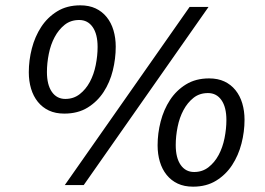

<svg xmlns="http://www.w3.org/2000/svg" viewBox="-20 -694 992 720"><path d="M221 -268Q188 -268 163.5 -279.5Q139 -291 122 -312Q105 -333 96.5 -361.5Q88 -390 88 -423Q88 -468 99.5 -512.5Q111 -557 134.5 -593Q158 -629 194.5 -651.5Q231 -674 281 -674Q314 -674 338.5 -662.5Q363 -651 380 -630Q397 -609 405.5 -580.5Q414 -552 414 -519Q414 -474 403 -429.5Q392 -385 368.5 -349Q345 -313 308.5 -290.5Q272 -268 221 -268ZM225 -323Q256 -323 279 -341Q302 -359 317 -387Q332 -415 339 -450Q346 -485 346 -518Q346 -566 327.5 -592.5Q309 -619 277 -619Q245 -619 222.5 -601Q200 -583 185 -555Q170 -527 163 -492Q156 -457 156 -424Q156 -376 174.5 -349.5Q193 -323 225 -323ZM223 0 691 -668H762L294 0ZM704 6Q671 6 646.5 -5.5Q622 -17 605 -38Q588 -59 579.5 -87.5Q571 -116 571 -149Q571 -194 582.5 -238.5Q594 -283 617.5 -319Q641 -355 677.5 -377.5Q714 -400 764 -400Q797 -400 821.5 -388.5Q846 -377 863 -356Q880 -335 888.5 -306.5Q897 -278 897 -245Q897 -200 885.5 -155.5Q874 -111 850.5 -75Q827 -39 790.5 -16.5Q754 6 704 6ZM708 -49Q739 -49 762 -67Q785 -85 800 -113Q815 -141 822 -176Q829 -211 829 -244Q829 -292 810.5 -318.5Q792 -345 760 -345Q728 -345 705.5 -327Q683 -309 668 -281Q653 -253 646 -218Q639 -183 639 -150Q639 -102 657.5 -75.5Q676 -49 708 -49Z"/></svg>

Font: Celebes
Style: Italic
Weight: 400
Italic angle: -10°
Designer: Anugrah Pasau
Foundry: Lafontype
Version: Version 1.000; ttfautohint (v1.8.4)